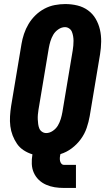

<svg xmlns="http://www.w3.org/2000/svg" viewBox="-20 -763 540 948"><path d="M296 165Q272 165 250 161.5Q228 158 207.5 149Q187 140 171.5 125Q156 110 147 90Q138 70 137 46.5Q136 23 140 0V-1Q117 -8 97 -21Q77 -34 64 -53Q51 -72 42.5 -94Q34 -116 31 -140Q28 -164 29.5 -189Q31 -214 35 -240L86 -545Q90 -570 98.5 -595.5Q107 -621 121 -644.5Q135 -668 155 -687.5Q175 -707 199.5 -720Q224 -733 250.5 -738Q277 -743 302 -743Q333 -743 362 -736Q391 -729 414.5 -712Q438 -695 452.5 -670Q467 -645 473.5 -616.5Q480 -588 479.5 -557Q479 -526 474 -495L423 -190Q418 -161 408 -131.5Q398 -102 379 -76Q360 -50 334 -30.5Q308 -11 278 -2V0Q276 8 275.5 16Q275 24 276.5 31.5Q278 39 283 45Q288 51 296 51H355V165ZM208 -106Q225 -106 241 -117Q257 -128 266 -143.5Q275 -159 280 -175.5Q285 -192 288 -209L339 -514Q341 -526 342 -538Q343 -550 343 -561.5Q343 -573 341 -584.5Q339 -596 335 -606Q331 -616 321.5 -622.5Q312 -629 301 -629Q284 -629 268 -618Q252 -607 243 -591.5Q234 -576 229 -559.5Q224 -543 221 -526L170 -221Q168 -209 167 -197Q166 -185 166.5 -173.5Q167 -162 168.5 -150.5Q170 -139 174 -129Q178 -119 187.5 -112.5Q197 -106 208 -106Z"/></svg>

Font: Iosevka Curly Slab Heavy
Style: Italic
Weight: 900
Italic angle: -9°
Monospace: yes
Designer: Belleve Invis
Foundry: Belleve Invis
Version: Version 22.1.2; ttfautohint (v1.8.4)